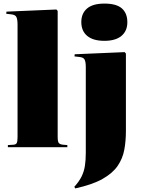

<svg xmlns="http://www.w3.org/2000/svg" viewBox="-20 -822 786 1072"><path d="M24 0V-12L55 -14Q69 -15 73.5 -23.5Q78 -32 78 -57V-685Q78 -714 71.5 -727Q65 -740 42 -742L15 -745L16 -757L295 -769L302 -761V-58Q302 -32 308 -24Q314 -16 332 -14L356 -12V0ZM563 -594Q500 -594 467 -621.5Q434 -649 434 -699Q434 -747 466 -774.5Q498 -802 563 -802Q630 -802 660.5 -775Q691 -748 691 -698Q691 -649 658 -621.5Q625 -594 563 -594ZM400 230 395 221Q422 191 435.5 163.5Q449 136 454 104.5Q459 73 459 31V-447Q459 -476 452.5 -489Q446 -502 423 -504L396 -507L397 -519L676 -531L683 -523V-90Q683 -35 674 14Q665 63 637 104Q609 145 552.5 177Q496 209 400 230Z"/></svg>

Font: Literata 72pt Black
Style: Regular
Weight: 900
Designer: Latin by Veronika Burian and Jose Scaglione. Greek by Irene Vlachou. Cyrillic by Vera Evstafieva.
Foundry: TypeTogether
Version: Version 3.002